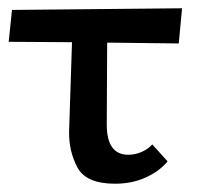

<svg xmlns="http://www.w3.org/2000/svg" viewBox="-20 -438 484 464"><path d="M239 -335 238 -137Q238 -64 290 -64Q306 -64 321.5 -70.5Q337 -77 348 -89L385 -48Q365 -24 332 -9Q299 6 258 6Q188 6 167 -33.5Q146 -73 147 -121L154 -336L1 -337L9 -414L420 -418L412 -333Z"/></svg>

Font: Ysabeau Semibold
Style: Regular
Weight: 600
Designer: Christian Thalmann (Catharsis Fonts)
Version: Version 0.003